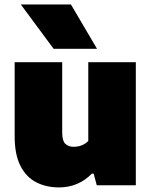

<svg xmlns="http://www.w3.org/2000/svg" viewBox="-20 -828 676 858"><path d="M243.5 9.5Q186.5 9.5 141.8 -13.5Q97 -36.5 71.2 -87Q45.5 -137.5 45.5 -219.5V-550H258V-235Q258 -199 271.8 -185.5Q285.5 -172 308.5 -172Q348.5 -172 374.5 -198V-550H587V0H412.5L398.5 -52H390.5Q330 9.5 243.5 9.5ZM219.5 -610 73 -808H297L413.5 -610Z"/></svg>

Font: Encode Sans Black
Style: Regular
Weight: 900
Designer: Multiple Designers
Foundry: Impallari Type
Version: Version 3.002; ttfautohint (v1.8.3) -l 8 -r 50 -G 200 -x 14 